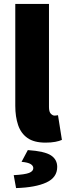

<svg xmlns="http://www.w3.org/2000/svg" viewBox="-20 -716 338 980"><path d="M212 12Q154 12 120.5 -11.5Q87 -35 72.5 -77.5Q58 -120 58 -176V-696H230V-170Q230 -145 239.5 -135.5Q249 -126 258 -126Q263 -126 266.5 -126.5Q270 -127 276 -128L296 -2Q283 4 262 8Q241 12 212 12ZM62 244 50 178Q107 175 128.5 166.5Q150 158 150 142Q150 130 136.5 121.5Q123 113 90 110L122 50Q208 56 240 77Q272 98 272 136Q272 190 216.5 215.5Q161 241 62 244Z"/></svg>

Font: Mada Black
Style: Regular
Weight: 900
Designer: Khaled Hosny
Version: Version 1.5